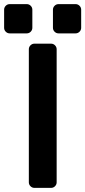

<svg xmlns="http://www.w3.org/2000/svg" viewBox="-62 -912 414 932"><path d="M86 -8C91.3 -2.7 97.7 0 105 0H186C193.3 0 199.7 -2.7 205 -8C210.3 -13.3 213 -19.7 213 -27V-673C213 -680.3 210.3 -686.7 205 -692C199.7 -697.3 193.3 -700 186 -700H105C97.7 -700 91.3 -697.3 86 -692C80.7 -686.7 78 -680.3 78 -673V-27C78 -19.7 80.7 -13.3 86 -8ZM87 -884C81.7 -889.3 75.3 -892 68 -892H-15C-22.3 -892 -28.7 -889.3 -34 -884C-39.3 -878.7 -42 -872.3 -42 -865V-777C-42 -769.7 -39.3 -763.3 -34 -758C-28.7 -752.7 -22.3 -750 -15 -750H68C75.3 -750 81.7 -752.7 87 -758C92.3 -763.3 95 -769.7 95 -777V-865C95 -872.3 92.3 -878.7 87 -884ZM324 -884C318.7 -889.3 312.3 -892 305 -892H222C214.7 -892 208.3 -889.3 203 -884C197.7 -878.7 195 -872.3 195 -865V-777C195 -769.7 197.7 -763.3 203 -758C208.3 -752.7 214.7 -750 222 -750H305C312.3 -750 318.7 -752.7 324 -758C329.3 -763.3 332 -769.7 332 -777V-865C332 -872.3 329.3 -878.7 324 -884Z"/></svg>

Font: Rubik
Style: Regular
Weight: 500
Designer: Hubert & Fischer
Foundry: Hubert & Fischer
Version: Version 1.100